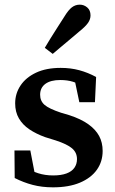

<svg xmlns="http://www.w3.org/2000/svg" viewBox="-20 -789 494 823"><path d="M207 14Q160 14 120 3.5Q80 -7 43 -26L42 -144H110L134 -19H86V-73Q114 -56 143.5 -46.5Q173 -37 208 -37Q242 -37 265 -45.5Q288 -54 299 -70Q310 -86 310 -107Q310 -135 289 -153Q268 -171 219 -187L174 -201Q135 -215 106 -234.5Q77 -254 61 -281.5Q45 -309 45 -346Q45 -388 68 -422.5Q91 -457 134.5 -477.5Q178 -498 240 -498Q283 -498 320 -488Q357 -478 392 -459L387 -351H320L297 -461H342V-414Q317 -431 293 -438.5Q269 -446 238 -446Q197 -446 174.5 -429.5Q152 -413 152 -383Q152 -356 171 -339.5Q190 -323 241 -306L278 -295Q327 -279 358.5 -256.5Q390 -234 405 -206Q420 -178 420 -142Q420 -96 395 -61Q370 -26 322.5 -6Q275 14 207 14ZM172 -584Q184 -604 196.5 -624.5Q209 -645 224 -668Q239 -691 256 -718Q273 -746 288 -757.5Q303 -769 322 -769Q340 -769 354 -757Q368 -745 368 -723Q368 -706 357 -690.5Q346 -675 321 -655Q298 -635 278.5 -619Q259 -603 241.5 -588Q224 -573 206 -558Z"/></svg>

Font: Source Serif 4 18pt SemiBold
Style: Regular
Weight: 600
Designer: Frank Grießhammer
Foundry: Adobe Systems Incorporated
Version: Version 4.004;hotconv 1.0.116;makeotfexe 2.5.65601